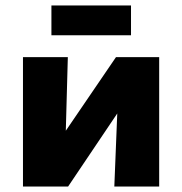

<svg xmlns="http://www.w3.org/2000/svg" viewBox="-20 -682 666 702"><path d="M173 0 179 -143 404 -473H484V-379L229 0ZM64 0V-473H228L215 0ZM398 0 417 -473H562V0ZM168 -553V-662H459V-553Z"/></svg>

Font: Ysabeau SC Black
Style: Regular
Weight: 900
Designer: Christian Thalmann (Catharsis Fonts)
Version: Version 2.001;gftools[0.9.30]; featfreeze: smcp